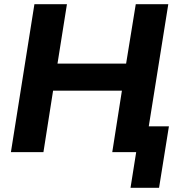

<svg xmlns="http://www.w3.org/2000/svg" viewBox="-20 -725 868 915"><path d="M32 0 144 -705H299L254 -422H581L627 -705H782L689 -123H785L738 170H602L629 0H515L561 -293H233L187 0Z"/></svg>

Font: Nunito Sans ExtraBold
Style: Italic
Weight: 800
Italic angle: -9°
Designer: Vernon Adams
Foundry: Vernon Adams
Version: Version 3.006; ttfautohint (v1.8.3)